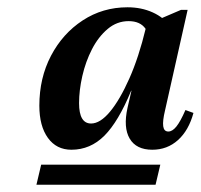

<svg xmlns="http://www.w3.org/2000/svg" viewBox="-20 -726 551 527"><path d="M176 -315Q135 -315 111.5 -347.5Q88 -380 88 -436Q88 -512 120 -573Q152 -634 207 -670Q262 -706 330 -706Q368 -706 399 -692Q430 -678 448 -653L394 -582Q394 -626 379.5 -647Q365 -668 333 -668Q301 -668 275.5 -646.5Q250 -625 232.5 -591Q215 -557 206 -517.5Q197 -478 197 -443Q197 -387 230 -387Q255 -387 282 -419.5Q309 -452 335 -510.5Q361 -569 380 -648L420 -633L404 -477H340Q305 -392 266.5 -353.5Q228 -315 176 -315ZM398 -315Q354 -315 336 -345.5Q318 -376 330 -430L385 -669H407L477 -699H495L433 -423Q426 -394 428 -379.5Q430 -365 442 -365Q453 -365 464 -378.5Q475 -392 489 -424L511 -416Q498 -368 468.5 -341.5Q439 -315 398 -315ZM80 -219 93 -274H420L407 -219Z"/></svg>

Font: Platypi Light SemiBold
Style: Italic
Weight: 600
Italic angle: -13°
Version: Version 1.200